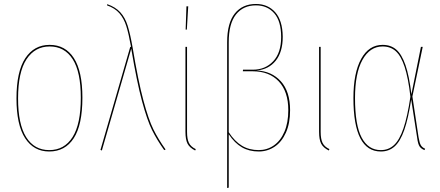

<svg xmlns="http://www.w3.org/2000/svg" viewBox="-20 -754 2218 967"><path d="M395 -262Q395 -125 351.5 -58Q308 9 228 9Q150 9 106.5 -58Q63 -125 63 -258Q63 -394 107.5 -461Q152 -528 230 -528Q309 -528 352 -461.5Q395 -395 395 -262ZM71 -258Q71 -128 112 -63Q153 2 228 2Q304 2 345.5 -63.5Q387 -129 387 -262Q387 -392 346 -456Q305 -520 230 -520Q156 -520 113.5 -455.5Q71 -391 71 -258Z M648 -514Q676 -346 702 -249Q728 -152 752.5 -102.5Q777 -53 814 -1L807 2Q770 -50 745.5 -99.5Q721 -149 695 -245.5Q669 -342 641 -509L493 4L486 1L636 -518H640Q628 -585 616 -623Q604 -661 581.5 -687Q559 -713 519 -727L520 -733Q561 -719 585.5 -692.5Q610 -666 623 -624.5Q636 -583 648 -514Z M922 -90Q922 -54 931.5 -34.5Q941 -15 966 -3L963 4Q935 -10 924.5 -30.5Q914 -51 914 -90V-518H922ZM928 -722 921 -605H915L919 -722Z M1441 -199Q1441 -133 1420 -86Q1399 -39 1363 -15Q1327 9 1283 9Q1235 9 1198.5 -12Q1162 -33 1132 -78V191L1124 193V-541Q1124 -638 1162.5 -686Q1201 -734 1269 -734Q1329 -734 1366 -692.5Q1403 -651 1404 -569Q1404 -492 1368.5 -448Q1333 -404 1272 -399Q1348 -396 1394.5 -344.5Q1441 -293 1441 -199ZM1432 -199Q1432 -293 1384 -344Q1336 -395 1253 -395H1203L1204 -403H1254Q1316 -403 1356 -445.5Q1396 -488 1396 -567Q1396 -648 1361 -687.5Q1326 -727 1269 -727Q1205 -727 1168.5 -681Q1132 -635 1132 -541V-88Q1162 -42 1198.5 -20Q1235 2 1283 2Q1325 2 1359 -21.5Q1393 -45 1412.5 -90.5Q1432 -136 1432 -199Z M1595 -90Q1595 -54 1604.5 -34.5Q1614 -15 1639 -3L1636 4Q1608 -10 1597.5 -30.5Q1587 -51 1587 -90V-518H1595Z M2052 -279 2100 -518H2109L2057 -268L2088 -63Q2093 -33 2100 -22Q2107 -11 2121 -5L2118 2Q2102 -4 2093.5 -16Q2085 -28 2081 -60L2051 -253Q2036 -156 2016 -99Q1996 -42 1967.5 -16.5Q1939 9 1898 9Q1760 9 1760 -260Q1760 -387 1799 -457.5Q1838 -528 1907 -528Q1948 -528 1975.5 -504.5Q2003 -481 2022 -426.5Q2041 -372 2052 -279ZM1768 -260Q1768 -124 1801.5 -61Q1835 2 1898 2Q1937 2 1964.5 -23.5Q1992 -49 2012 -107.5Q2032 -166 2047 -267Q2036 -362 2018 -417Q2000 -472 1973.5 -496Q1947 -520 1907 -520Q1843 -520 1805.5 -452.5Q1768 -385 1768 -260Z"/></svg>

Font: Fira Sans Compressed Eight
Style: Regular
Weight: 100
Width: 1
Designer: bBox Type GmbH & Carrois Corporate GbR & Edenspiekermann AG
Foundry: bBox Type GmbH & Carrois Corporate GbR & Edenspiekermann AG
Version: Version 4.301